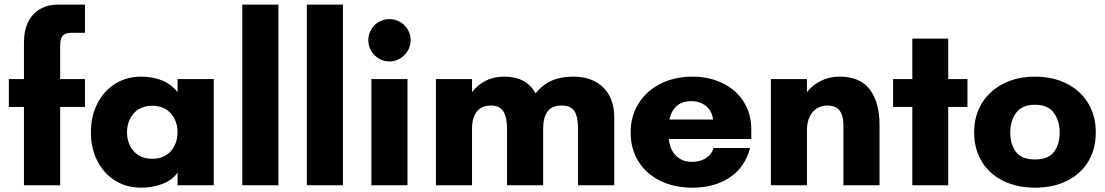

<svg xmlns="http://www.w3.org/2000/svg" viewBox="-20 -827 4933 857"><path d="M86.9 -349.6H19.5V-474.1H86.9V-635.3Q86.9 -692.4 106.7 -730.7Q126.5 -769 160.9 -787.8Q195.3 -806.6 239.7 -806.6H359.4V-680.7H301.3Q279.3 -680.7 268.1 -674.3Q256.8 -668 252.7 -654.5Q248.5 -641.1 248.5 -616.2V-474.1H359.4V-349.6H248.5V0H86.9Z M385.7 -236.3Q385.7 -307.1 414.1 -363.8Q442.4 -420.4 493.4 -452.6Q544.4 -484.9 610.4 -484.9Q659.7 -484.9 701.4 -468.8Q743.2 -452.6 772.5 -416V-474.1H934.1V0H772.5V-57.1Q750 -22.9 704.8 -6.1Q659.7 10.7 610.4 10.7Q544.4 10.7 493.4 -21.2Q442.4 -53.2 414.1 -109.6Q385.7 -166 385.7 -236.3ZM659.7 -118.2Q695.8 -118.2 721.2 -134.3Q746.6 -150.4 759.5 -177.5Q772.5 -204.6 772.5 -236.3Q772.5 -268.6 759.5 -295.7Q746.6 -322.8 721.2 -338.9Q695.8 -355 659.7 -355Q623.5 -355 598.1 -338.9Q572.8 -322.8 559.8 -295.7Q546.9 -268.6 546.9 -236.3Q546.9 -204.6 559.8 -177.5Q572.8 -150.4 598.1 -134.3Q623.5 -118.2 659.7 -118.2Z M1061.5 -806.6H1222.7V0H1061.5Z M1349.6 -806.6H1510.7V0H1349.6Z M1637.7 -474.1H1798.8V0H1637.7ZM1624 -647.5Q1624 -673.3 1636.7 -695.1Q1649.4 -716.8 1670.9 -729.2Q1692.4 -741.7 1718.3 -741.7Q1743.7 -741.7 1765.4 -729.2Q1787.1 -716.8 1800 -695.1Q1813 -673.3 1813 -647.5Q1813 -622.1 1800 -600.3Q1787.1 -578.6 1765.4 -565.7Q1743.7 -552.7 1718.3 -552.7Q1692.4 -552.7 1670.9 -565.7Q1649.4 -578.6 1636.7 -600.3Q1624 -622.1 1624 -647.5Z M1925.8 -474.1H2086.9V-416Q2112.3 -448.2 2147.9 -466.6Q2183.6 -484.9 2229 -484.9Q2331.1 -484.9 2370.1 -410.2Q2403.3 -450.2 2443.4 -467.5Q2483.4 -484.9 2538.6 -484.9Q2598.6 -484.9 2639.6 -461.4Q2680.7 -438 2701.2 -397.5Q2721.7 -356.9 2721.7 -305.2V0H2560.1V-251.5Q2560.1 -305.7 2544.2 -330.8Q2528.3 -356 2486.8 -356Q2444.3 -356 2424.3 -329.6Q2404.3 -303.2 2404.3 -251.5V0H2243.2V-251.5Q2243.2 -304.2 2226.6 -330.1Q2210 -356 2170.9 -356Q2129.9 -356 2108.4 -329.1Q2086.9 -302.2 2086.9 -251.5V0H1925.8Z M2794.9 -236.3Q2794.9 -309.1 2830.6 -365.7Q2866.2 -422.4 2929.2 -453.6Q2992.2 -484.9 3071.3 -484.9Q3144 -484.9 3203.9 -456.5Q3263.7 -428.2 3298.6 -374.3Q3333.5 -320.3 3333.5 -247.1V-206.5H2965.8Q2969.2 -161.1 2996.6 -132.8Q3023.9 -104.5 3067.9 -104.5Q3094.7 -104.5 3115.5 -113.3Q3136.2 -122.1 3148.7 -136.2Q3161.1 -150.4 3164.6 -166.5H3328.1Q3305.2 -80.1 3237.1 -34.7Q3168.9 10.7 3071.3 10.7Q2990.2 10.7 2927.5 -19.8Q2864.7 -50.3 2829.8 -106.2Q2794.9 -162.1 2794.9 -236.3ZM3162.6 -293.5Q3160.6 -316.4 3148.4 -335Q3136.2 -353.5 3114.7 -364.5Q3093.3 -375.5 3065.9 -375.5Q3023.9 -375.5 2999.5 -352.8Q2975.1 -330.1 2967.8 -293.5Z M3420.9 -474.1H3582V-416Q3606.9 -447.8 3644.5 -466.3Q3682.1 -484.9 3727.5 -484.9Q3818.8 -484.9 3862.3 -427.7Q3905.8 -370.6 3905.8 -269V0H3744.6V-269Q3744.6 -312 3727.1 -334Q3709.5 -356 3672.4 -356Q3647 -356 3626.5 -343.3Q3606 -330.6 3594 -306.2Q3582 -281.7 3582 -247.1V0H3420.9Z M4052.2 -349.6H3966.3V-474.1H4052.2V-654.8H4212.4V-474.1H4298.3V-349.6H4212.4V0H4052.2Z M4328.1 -236.3Q4328.1 -309.6 4362.5 -366Q4397 -422.4 4458.7 -453.6Q4520.5 -484.9 4600.1 -484.9Q4680.2 -484.9 4741.7 -453.6Q4803.2 -422.4 4837.2 -366Q4871.1 -309.6 4871.1 -236.3Q4871.1 -161.6 4837.2 -105.7Q4803.2 -49.8 4741.9 -19.5Q4680.7 10.7 4600.1 10.7Q4520 10.7 4458.3 -19.5Q4396.5 -49.8 4362.3 -105.7Q4328.1 -161.6 4328.1 -236.3ZM4600.1 -115.2Q4659.2 -115.2 4684.6 -149.2Q4710 -183.1 4710 -235.4Q4710 -287.1 4683.8 -323.2Q4657.7 -359.4 4600.1 -359.4Q4541.5 -359.4 4515.4 -323.2Q4489.3 -287.1 4489.3 -235.4Q4489.3 -183.1 4514.6 -149.2Q4540 -115.2 4600.1 -115.2Z"/></svg>

Font: Glacial Indifference
Style: Bold
Weight: 700
Designer: Alfredo Marco Pradil
Foundry: Alfredo Marco Pradil
Version: Version 1.312